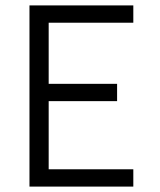

<svg xmlns="http://www.w3.org/2000/svg" viewBox="-20 -690 590 710"><path d="M89 0V-670H473V-606H160V-380H413V-316H160V-64H473V0Z"/></svg>

Font: Lode
Style: Regular
Weight: 400
Monospace: yes
Designer: Belleve Invis
Foundry: Belleve Invis
Version: Version 29.2.0; ttfautohint (v1.8.3)